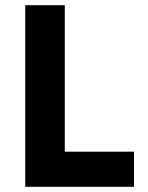

<svg xmlns="http://www.w3.org/2000/svg" viewBox="-20 -718 570 738"><path d="M495 0V-135H229V-698H77V0Z"/></svg>

Font: IBM Plex Thai Looped
Style: Bold
Weight: 700
Designer: Mike Abbink, Paul van der Laan, Pieter van Rosmalen, Ben Mitchell, Mark Frömberg
Foundry: Bold Monday
Version: Version 1.0